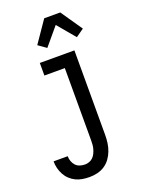

<svg xmlns="http://www.w3.org/2000/svg" viewBox="-179 -843 858 1148"><g transform="rotate(-20 250.0 -269.5)"><path d="M185 223Q163 223 141 219.5Q119 216 99 206.5Q79 197 62.5 181.5Q46 166 35.5 146.5Q25 127 19.5 105.5Q14 84 14 61H104Q104 78 109.5 93.5Q115 109 126 121Q137 133 153 138Q169 143 185 143Q199 143 212.5 138Q226 133 236 123Q246 113 252 100.5Q258 88 262 74.5Q266 61 267 47Q268 33 268 19V-440H138V-520H358V19Q358 44 354.5 69Q351 94 342 118Q333 142 318 162.5Q303 183 282 197Q261 211 236 217Q211 223 185 223ZM211 -589 160 -625 254 -762H356L450 -625L399 -589L305 -701Z"/></g></svg>

Font: Iosevka Term Curly Medium
Style: Regular
Weight: 500
Designer: Belleve Invis
Foundry: Belleve Invis
Version: Version 32.3.0